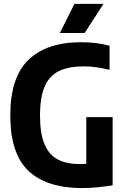

<svg xmlns="http://www.w3.org/2000/svg" viewBox="-20 -969 654 998"><path d="M407.5 8.5Q222.5 8.5 128 -80.8Q33.5 -170 33.5 -369.5Q33.5 -568.5 129 -659Q224.5 -749.5 400.5 -749.5Q443 -749.5 479 -745Q515 -740.5 549.5 -731V-606Q514.5 -614.5 482.2 -619.2Q450 -624 415.5 -624Q338 -624 287.8 -600.2Q237.5 -576.5 212.8 -520.5Q188 -464.5 188 -367.5Q188 -274 211.5 -219Q235 -164 280.2 -140.2Q325.5 -116.5 392 -116.5Q410 -116.5 428.5 -117.5V-360H565.5V-5.5Q524.5 1 484.2 4.8Q444 8.5 407.5 8.5ZM291 -797.5 367 -949H518L420 -797.5Z"/></svg>

Font: Encode Sans Cnd
Style: Bold
Weight: 700
Width: 3
Designer: Multiple Designers
Foundry: Impallari Type
Version: Version 3.002; ttfautohint (v1.8.3) -l 8 -r 50 -G 200 -x 14 